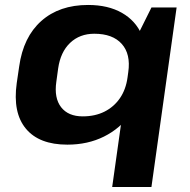

<svg xmlns="http://www.w3.org/2000/svg" viewBox="-20 -570 761 770"><path d="M250.1 10.1Q136.8 10.1 83.7 -54.1Q30.5 -118.3 47.1 -236.6L56.9 -303.4Q73.4 -421.7 145.7 -485.9Q217.9 -550.1 333.3 -550.1Q413.5 -550.1 468.9 -518.5Q524.3 -487 549.1 -429.2Q573.9 -371.3 562.9 -292.2L557 -250.7Q545.5 -171.6 503.6 -113Q461.8 -54.5 396.8 -22.2Q331.9 10.1 250.1 10.1ZM311.7 -103.3Q361.2 -103.3 399.1 -122.3Q437 -141.4 461 -176.3Q485 -211.2 491.5 -259.7L494.4 -280.8Q504.8 -353 468.4 -393.8Q432 -434.7 358.2 -434.7Q299.6 -434.7 261.1 -398Q222.6 -361.3 213.2 -295.4L205.9 -242Q196.5 -177.2 225 -140.2Q253.6 -103.3 311.7 -103.3ZM688.3 -540 587.3 180H429.9L509 -382.4L587.4 -540Z"/></svg>

Font: Pathway Extreme 8pt Thin
Style: Italic
Weight: 100
Italic angle: -8°
Designer: Eduardo Rodriguez Tunni
Foundry: Eduardo Rodriguez Tunni
Version: Version 1.000